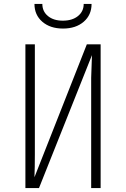

<svg xmlns="http://www.w3.org/2000/svg" viewBox="-20 -955 640 975"><path d="M109 0V-730H157V-170Q157 -104 155 -55L421 -730H491V0H443V-560Q443 -580 447 -675L178 0ZM155 -935H195Q195 -897 223.5 -873.5Q252 -850 299 -850Q347 -850 376 -873.5Q405 -897 405 -935H445Q445 -879 405 -844.5Q365 -810 300 -810Q235 -810 195 -844.5Q155 -879 155 -935Z"/></svg>

Font: JetBrains Mono Extra Light
Style: Regular
Weight: 200
Monospace: yes
Designer: Philipp Nurullin, Konstantin Bulenkov
Foundry: JetBrains
Version: 2.002